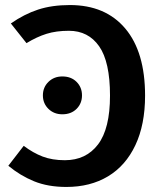

<svg xmlns="http://www.w3.org/2000/svg" viewBox="-20 -726 638 761"><path d="M555 -347Q555 -232 516.5 -150.5Q478 -69 408 -27Q338 15 243 15Q170 15 115 -7.5Q60 -30 13 -69L74 -148Q111 -120 149 -105.5Q187 -91 237 -91Q321 -91 368.5 -153.5Q416 -216 416 -347Q416 -481 373 -542.5Q330 -604 253 -604Q203 -604 164.5 -592Q126 -580 85 -555L23 -633Q76 -670 131 -688Q186 -706 257 -706Q398 -706 476.5 -613Q555 -520 555 -347ZM305 -348Q305 -316 283.5 -294.5Q262 -273 227 -273Q194 -273 172 -294.5Q150 -316 150 -348Q150 -380 172 -401.5Q194 -423 227 -423Q262 -423 283.5 -401.5Q305 -380 305 -348Z"/></svg>

Font: Fira Sans Medium
Style: Regular
Weight: 500
Designer: bBox Type GmbH & Carrois Corporate GbR & Edenspiekermann AG
Foundry: bBox Type GmbH & Carrois Corporate GbR & Edenspiekermann AG
Version: Version 4.301